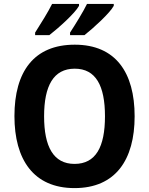

<svg xmlns="http://www.w3.org/2000/svg" viewBox="-20 -954 764 984"><path d="M563 -924V-934H426C407 -895 369 -833 339 -787V-774H413C460 -811 543 -887 563 -924ZM385 -924V-934H247C228 -895 190 -834 160 -787V-774H233C283 -813 364 -886 385 -924ZM670 -358C670 -582 573 -725 363 -725C154 -725 54 -587 54 -359C54 -136 152 10 362 10C572 10 670 -135 670 -358ZM206 -358C206 -514 254 -602 363 -602C471 -602 518 -515 518 -358C518 -201 471 -114 362 -114C254 -114 206 -202 206 -358Z"/></svg>

Font: Noto Sans Sinhala UI SemiCondensed
Style: Bold
Weight: 700
Width: 4
Designer: Jelle Bosma - Monotype Design Team
Foundry: Monotype Imaging Inc.
Version: Version 2.006